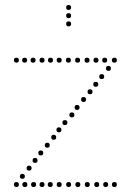

<svg xmlns="http://www.w3.org/2000/svg" viewBox="-20 -752 524 772"><path d="M46 -500Q36 -500 36 -510Q36 -520 46 -520Q56 -520 56 -510Q56 -500 46 -500ZM241 -249Q231 -249 231 -259Q231 -269 241 -269Q251 -269 251 -259Q251 -249 241 -249ZM416 -467Q406 -467 406 -477Q406 -487 416 -487Q426 -487 426 -477Q426 -467 416 -467ZM389 -434Q379 -434 379 -444Q379 -454 389 -454Q399 -454 399 -444Q399 -434 389 -434ZM365 -403Q355 -403 355 -413Q355 -423 365 -423Q375 -423 375 -413Q375 -403 365 -403ZM440 -500Q430 -500 430 -510Q430 -520 440 -520Q450 -520 450 -510Q450 -500 440 -500ZM342 -373Q332 -373 332 -383Q332 -393 342 -393Q352 -393 352 -383Q352 -373 342 -373ZM316 -342Q306 -342 306 -352Q306 -362 316 -362Q326 -362 326 -352Q326 -342 316 -342ZM290 -310Q280 -310 280 -320Q280 -330 290 -330Q300 -330 300 -320Q300 -310 290 -310ZM269 -280Q259 -280 259 -290Q259 -300 269 -300Q279 -300 279 -290Q279 -280 269 -280ZM70 -53Q80 -53 80 -43Q80 -33 70 -33Q60 -33 60 -43Q60 -53 70 -53ZM97 -86Q107 -86 107 -76Q107 -66 97 -66Q87 -66 87 -76Q87 -86 97 -86ZM121 -117Q131 -117 131 -107Q131 -97 121 -97Q111 -97 111 -107Q111 -117 121 -117ZM46 -20Q56 -20 56 -10Q56 0 46 0Q36 0 36 -10Q36 -20 46 -20ZM144 -147Q154 -147 154 -137Q154 -127 144 -127Q134 -127 134 -137Q134 -147 144 -147ZM170 -178Q180 -178 180 -168Q180 -158 170 -158Q160 -158 160 -168Q160 -178 170 -178ZM196 -210Q206 -210 206 -200Q206 -190 196 -190Q186 -190 186 -200Q186 -210 196 -210ZM217 -240Q227 -240 227 -230Q227 -220 217 -220Q207 -220 207 -230Q207 -240 217 -240ZM440 -20Q450 -20 450 -10Q450 0 440 0Q430 0 430 -10Q430 -20 440 -20ZM79 -500Q69 -500 69 -510Q69 -520 79 -520Q89 -520 89 -510Q89 -500 79 -500ZM113 -500Q103 -500 103 -510Q103 -520 113 -520Q123 -520 123 -510Q123 -500 113 -500ZM149 -500Q139 -500 139 -510Q139 -520 149 -520Q159 -520 159 -510Q159 -500 149 -500ZM401 -500Q391 -500 391 -510Q391 -520 401 -520Q411 -520 411 -510Q411 -500 401 -500ZM366 -500Q356 -500 356 -510Q356 -520 366 -520Q376 -520 376 -510Q376 -500 366 -500ZM330 -500Q320 -500 320 -510Q320 -520 330 -520Q340 -520 340 -510Q340 -500 330 -500ZM292 -500Q282 -500 282 -510Q282 -520 292 -520Q302 -520 302 -510Q302 -500 292 -500ZM255 -500Q245 -500 245 -510Q245 -520 255 -520Q265 -520 265 -510Q265 -500 255 -500ZM218 -500Q208 -500 208 -510Q208 -520 218 -520Q228 -520 228 -510Q228 -500 218 -500ZM183 -500Q173 -500 173 -510Q173 -520 183 -520Q193 -520 193 -510Q193 -500 183 -500ZM80 0Q70 0 70 -10Q70 -20 80 -20Q90 -20 90 -10Q90 0 80 0ZM115 0Q105 0 105 -10Q105 -20 115 -20Q125 -20 125 -10Q125 0 115 0ZM149 0Q139 0 139 -10Q139 -20 149 -20Q159 -20 159 -10Q159 0 149 0ZM182 0Q172 0 172 -10Q172 -20 182 -20Q192 -20 192 -10Q192 0 182 0ZM405 0Q395 0 395 -10Q395 -20 405 -20Q415 -20 415 -10Q415 0 405 0ZM369 0Q359 0 359 -10Q359 -20 369 -20Q379 -20 379 -10Q379 0 369 0ZM331 0Q321 0 321 -10Q321 -20 331 -20Q341 -20 341 -10Q341 0 331 0ZM293 0Q283 0 283 -10Q283 -20 293 -20Q303 -20 303 -10Q303 0 293 0ZM256 0Q246 0 246 -10Q246 -20 256 -20Q266 -20 266 -10Q266 0 256 0ZM218 0Q208 0 208 -10Q208 -20 218 -20Q228 -20 228 -10Q228 0 218 0ZM256 -646Q246 -646 246 -656Q246 -666 256 -666Q266 -666 266 -656Q266 -646 256 -646ZM256 -679Q246 -679 246 -689Q246 -699 256 -699Q266 -699 266 -689Q266 -679 256 -679ZM256 -712Q246 -712 246 -722Q246 -732 256 -732Q266 -732 266 -722Q266 -712 256 -712Z"/></svg>

Font: Raleway Dots 
Style: Regular
Weight: 400
Version: Version 1.000